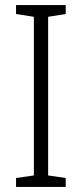

<svg xmlns="http://www.w3.org/2000/svg" viewBox="-20 -734 321 754"><path d="M43 0V-35L113 -45V-668L43 -679V-714H238V-679L169 -668V-45L238 -35V0Z"/></svg>

Font: Noto Sans UI NarrowLight
Style: Regular
Weight: 300
Width: 4
Designer: Monotype Design Team
Foundry: Monotype Imaging Inc.
Version: Version 1.001